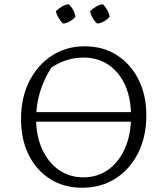

<svg xmlns="http://www.w3.org/2000/svg" viewBox="-20 -876 771 904"><path d="M116 -303V-348H630V-303ZM366 8Q282 8 217 -32.5Q152 -73 115.5 -146Q79 -219 79 -316Q79 -416 117.5 -492.5Q156 -569 223.5 -613.5Q291 -658 379 -658Q465 -658 530 -616.5Q595 -575 632 -502Q669 -429 669 -333Q669 -233 630.5 -156Q592 -79 524 -35.5Q456 8 366 8ZM373 -41Q439 -41 489.5 -77Q540 -113 568.5 -178Q597 -243 597 -329Q597 -412 569.5 -474Q542 -536 491.5 -570.5Q441 -605 373 -605Q332 -605 293 -592.5Q254 -580 221 -557Q150 -444 150 -318Q150 -236 178.5 -173.5Q207 -111 257 -76Q307 -41 373 -41ZM303 -856Q316 -845 324.5 -829Q333 -813 335 -797Q325 -785 309.5 -776Q294 -767 277 -765Q266 -776 256.5 -791Q247 -806 243 -823Q255 -835 270.5 -844.5Q286 -854 303 -856ZM464 -856Q476 -845 485 -829Q494 -813 496 -797Q486 -785 470.5 -776Q455 -767 438 -765Q425 -776 416.5 -791Q408 -806 404 -823Q416 -835 431.5 -844.5Q447 -854 464 -856Z"/></svg>

Font: Piazzolla 24pt Light
Style: Regular
Weight: 300
Designer: Juan Pablo del Peral
Foundry: Huerta Tipografica
Version: Version 2.005